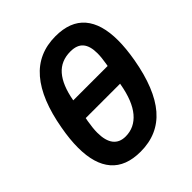

<svg xmlns="http://www.w3.org/2000/svg" viewBox="-203 -863 1007 1007"><g transform="rotate(-45 300.0 -360.0)"><path d="M41.5 -234Q41.5 -295.5 55 -369.5Q86.5 -549 164.8 -640.2Q243 -731.5 371.5 -731.5Q480.5 -731.5 534.5 -668.5Q588.5 -605.5 588.5 -483.5Q588.5 -424.5 575.5 -349.5Q543.5 -167.5 465.8 -77.2Q388 13 259.5 13Q150 13 95.8 -49.8Q41.5 -112.5 41.5 -234ZM434 -310.5 435 -315.5H180L176.5 -297.5Q168.5 -250.5 168.5 -219Q168.5 -159 191.8 -129Q215 -99 260 -99Q326 -99 370.8 -152Q415.5 -205 434 -310.5ZM454.5 -427.5 457 -441.5Q464 -482.5 464 -512.5Q464 -566.5 441.2 -593Q418.5 -619.5 370 -619.5Q300 -619.5 258.5 -571.8Q217 -524 200 -430L199.5 -427.5Z"/></g></svg>

Font: JuliaMono ExtraBoldItalic
Style: Regular
Weight: 800
Italic angle: -9°
Monospace: yes
Designer: cormullion
Foundry: corm
Version: Version 0.049; ttfautohint (v1.8.4)